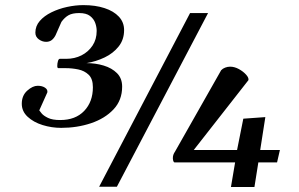

<svg xmlns="http://www.w3.org/2000/svg" viewBox="-20 -745 1194 766"><path d="M224.1 -234.9Q186 -234.9 149.9 -246.1Q113.8 -257.3 90.3 -279.1Q66.9 -300.8 66.9 -331.1Q66.9 -363.8 88.6 -383.3Q110.4 -402.8 130.4 -402.8Q147.9 -402.8 159.4 -395.3Q170.9 -387.7 168.9 -376.5L136.7 -304.7Q138.2 -302.2 146 -292.7Q153.8 -283.2 171.4 -274.7Q189 -266.1 220.2 -266.1Q281.2 -266.1 315.9 -302.5Q350.6 -338.9 350.6 -397Q350.6 -430.7 333.7 -446.8Q316.9 -462.9 292 -468Q267.1 -473.1 242.7 -473.1H212.9Q208.5 -473.1 208.5 -481.9Q208.5 -492.2 211.2 -501.2Q213.9 -510.3 218.8 -510.3H244.1Q277.8 -510.3 305.2 -524.2Q332.5 -538.1 349.1 -563Q365.7 -587.9 365.7 -621.6Q365.7 -637.2 359.9 -653.6Q354 -669.9 339.1 -681.4Q324.2 -692.9 295.9 -692.9Q268.6 -692.9 253.2 -684.1Q237.8 -675.3 225.1 -657.7Q218.3 -643.6 212.6 -629.4Q207 -615.2 201.7 -604.5Q194.8 -591.3 185.8 -584.7Q176.8 -578.1 164.1 -578.1Q148.4 -578.1 134.8 -588.1Q121.1 -598.1 121.1 -614.7Q121.1 -641.1 138.7 -661.4Q156.2 -681.6 185.1 -695.8Q213.9 -710 247.6 -717.3Q281.2 -724.6 313 -724.6Q360.8 -724.6 397.2 -712.6Q433.6 -700.7 454.3 -678.5Q475.1 -656.2 475.1 -625Q475.1 -586.9 453.4 -559.6Q431.6 -532.2 397.5 -515.9Q363.3 -499.5 325.2 -493.2Q361.3 -493.2 393.8 -483.4Q426.3 -473.6 446.8 -453.1Q467.3 -432.6 467.3 -399.4Q467.3 -345.2 432.9 -308.6Q398.4 -272 343 -253.4Q287.6 -234.9 224.1 -234.9ZM446.3 0H375.5L738.3 -692.9H810.1ZM901.4 1 918 -97.2H676.3Q672.9 -97.2 670.9 -104.2Q668.9 -111.3 669.9 -119.6Q671.4 -130.4 677.7 -139.2L862.3 -464.8Q868.7 -471.7 878.4 -475.3Q888.2 -479 897.9 -479Q915.5 -479 932.9 -469.5Q950.2 -460 961.7 -447.3Q973.1 -434.6 971.2 -425.3L752.9 -146.5H925.8L950.7 -271.5L1038.6 -277.8L1018.1 -146.5H1096.7L1085.4 -97.2H1010.7L995.1 1Z"/></svg>

Font: Gelasio Medium
Style: Italic
Weight: 500
Italic angle: -8.5°
Designer: Eben Sorkin
Foundry: Eben Sorkin
Version: Version 1.008